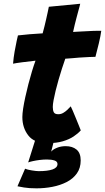

<svg xmlns="http://www.w3.org/2000/svg" viewBox="-20 -737 559 1022"><path d="M174.5 265.5Q135 265.5 107.8 261Q80.5 256.5 73 254.5L113.5 161Q124.5 166 148.8 170Q173 174 186.5 174Q233.5 174 259.8 164.8Q286 155.5 286 136Q286 122.5 270 117.2Q254 112 229 112Q210.5 112 191 114.5Q171.5 117 155.5 120.5Q139.5 124 130 127.5L174 -12.5L274.5 -17.5L252.5 70Q262.5 58 283.5 49.5Q304.5 41 329.5 41Q365.5 41 387.5 59.2Q409.5 77.5 409.5 117Q409.5 157.5 389.2 186Q369 214.5 334.8 232Q300.5 249.5 259 257.5Q217.5 265.5 174.5 265.5ZM410 -43Q395.5 -26.5 372 -10.8Q348.5 5 314.5 15Q280.5 25 233.5 25Q162.5 25 130.8 -15.8Q99 -56.5 99 -114Q99 -131.5 103.2 -159.5Q107.5 -187.5 114.8 -220.8Q122 -254 131 -288.8Q140 -323.5 149.8 -356Q159.5 -388.5 169 -414Q132 -410 97.8 -405.5Q63.5 -401 49.5 -398Q52 -430 57.8 -462.8Q63.5 -495.5 68.8 -519.2Q74 -543 75.5 -548.5Q106 -552 138.2 -554.8Q170.5 -557.5 207 -559.5Q212 -578 217 -597.8Q222 -617.5 226 -636Q230 -654 234 -672.2Q238 -690.5 240 -701L407 -717Q406.5 -713.5 403.5 -702.8Q400.5 -692 396.2 -676Q392 -660 387 -641.5Q383 -626 378.2 -607Q373.5 -588 369 -567Q386 -568 408.2 -569.2Q430.5 -570.5 444 -571Q464.5 -572.5 479.8 -572.8Q495 -573 505.2 -573Q515.5 -573 519 -573Q515.5 -545.5 506 -505.8Q496.5 -466 488 -434.5Q483 -434.5 455.2 -433.5Q427.5 -432.5 402 -430.5Q384.5 -429 364.2 -427.2Q344 -425.5 327.5 -424.5Q319 -400.5 309.8 -371.8Q300.5 -343 291.8 -312.8Q283 -282.5 276.2 -254.5Q269.5 -226.5 265.2 -204Q261 -181.5 261 -167.5Q261 -149.5 266.5 -139.2Q272 -129 290.5 -129Q304.5 -129 316.5 -136Q328.5 -143 338.5 -152.5Q348.5 -162 356.5 -171Q359.5 -166 367.2 -147.8Q375 -129.5 384.2 -107Q393.5 -84.5 400.8 -66.2Q408 -48 410 -43Z"/></svg>

Font: Grandstander Thin ExtraBold
Style: Italic
Weight: 800
Italic angle: -15°
Version: Version 1.200